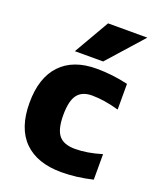

<svg xmlns="http://www.w3.org/2000/svg" viewBox="-143 -859 804 960"><g transform="rotate(20 259.0 -378.5)"><path d="M264.6 -767.6H473.6L306.6 -580.1H156.2ZM289.1 -535.2Q373 -535.2 457 -515.6V-378.9Q377.9 -401.4 313.5 -401.4Q260.7 -401.4 235.8 -368.7Q210.9 -335.9 210.9 -260.7Q210.9 -184.6 237.3 -152.8Q263.7 -121.1 323.2 -121.1Q387.7 -121.1 464.8 -144.5V-8.8Q378.9 11.7 298.8 11.7Q169.9 11.7 100.6 -57.1Q31.2 -126 31.2 -260.7Q31.2 -393.6 98.1 -464.4Q165 -535.2 289.1 -535.2Z"/></g></svg>

Font: Gen Shin Gothic Heavy
Style: Bold
Weight: 900
Designer: [Source Han Sans]
Ryoko NISHIZUKA  (kana & ideographs); Paul D. Hunt (Latin, Greek & Cyrillic); Wenlong ZHANG  (bopomofo
Version: Version 1.002.20150607